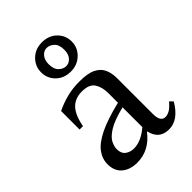

<svg xmlns="http://www.w3.org/2000/svg" viewBox="-215 -808 917 917"><g transform="rotate(-45 244.0 -349.5)"><path d="M158 15Q111 15 81.5 -9.5Q52 -34 52 -80Q52 -117 75 -148Q98 -179 151 -205Q204 -231 295 -253V-318Q295 -359 277.5 -386Q260 -413 211 -413Q164 -413 136.5 -383.5Q109 -354 98 -292H75V-417Q110 -434 149.5 -444.5Q189 -455 237 -455Q292 -455 321.5 -440.5Q351 -426 363 -400Q375 -374 375 -339V-97Q375 -44 408 -44Q420 -44 435.5 -52Q451 -60 472 -85L488 -69Q442 10 378 10Q312 10 297 -57H295Q240 15 158 15ZM195 -44Q243 -44 295 -88V-222Q223 -204 189 -182.5Q155 -161 144.5 -139.5Q134 -118 134 -100Q134 -71 152 -57.5Q170 -44 195 -44ZM242 -517Q196 -517 167 -545.5Q138 -574 138 -615Q138 -656 167.5 -685Q197 -714 242 -714Q288 -714 317 -685.5Q346 -657 346 -616Q346 -575 316 -546Q286 -517 242 -517ZM244 -551Q264 -551 278.5 -567.5Q293 -584 293 -613Q293 -648 275.5 -663.5Q258 -679 239 -679Q220 -679 205.5 -662.5Q191 -646 191 -617Q191 -583 208 -567Q225 -551 244 -551Z"/></g></svg>

Font: Bona Nova
Style: Regular
Weight: 400
Designer: Mateusz Machalski
Foundry: Capitalics
Version: Version 4.001; ttfautohint (v1.8.3)